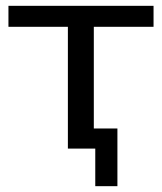

<svg xmlns="http://www.w3.org/2000/svg" viewBox="-20 -510 556 659"><path d="M307 129V0H213V-418H9V-490H507V-418H302V-69H383V129Z"/></svg>

Font: Nunito Sans 10pt SemiExpanded
Style: Regular
Weight: 400
Width: 6
Designer: Vernon Adams
Foundry: Vernon Adams
Version: Version 3.101;gftools[0.9.27]